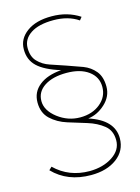

<svg xmlns="http://www.w3.org/2000/svg" viewBox="-117 -761 664 908"><g transform="rotate(-15 214.5 -307.0)"><path d="M373 -309.6Q373 -358.4 333 -387.7Q293 -417 225.6 -417Q158.2 -417 117.7 -390.6Q77.1 -364.3 77.1 -318.4Q77.1 -272.5 126.5 -234.4Q175.8 -196.8 235.4 -196.8Q294.9 -196.8 334 -229Q373 -261.2 373 -309.6ZM60.1 -576.7Q60.1 -627.9 105.5 -661.1Q150.9 -694.3 227.5 -693.8Q304.2 -693.8 363.8 -654.8L352.1 -640.1Q302.7 -673.8 230.5 -673.8Q158.2 -673.8 118.7 -647.5Q79.1 -621.1 79.1 -578.1Q79.1 -535.2 102.1 -511.7Q125 -487.3 160.2 -475.6L235.4 -450.2Q275.4 -436.5 311 -423.3Q346.2 -409.7 369.1 -381.8Q392.1 -353.5 392.1 -305.7Q392.1 -257.8 354 -222.7Q315.9 -187.5 270 -182.1Q390.1 -143.1 390.1 -53.2Q389.6 7.8 340.8 43.9Q292 80.1 214.8 80.1Q99.6 80.1 28.8 6.8L43 -6.8Q111.8 60.1 212.9 60.1Q279.3 59.6 325.2 29.3Q371.1 -1 371.1 -48.8Q371.1 -96.7 338.9 -122.1Q306.6 -147.9 260.7 -162.1Q214.8 -175.8 168.9 -190.4Q122.1 -205.1 89.8 -235.4Q57.6 -265.6 57.6 -316.9Q57.6 -368.2 97.2 -399.4Q136.2 -430.7 205.1 -436Q127.9 -460 93.8 -492.7Q59.6 -525.4 60.1 -576.7Z"/></g></svg>

Font: Montserrat-Hairline
Style: Regular
Weight: 250
Designer: Julieta Ulanovsky
Foundry: Julieta Ulanovsky
Version: Version 1.000;PS 002.000;hotconv 1.0.70;makeotf.lib2.5.58329